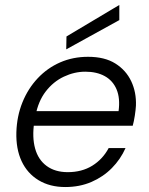

<svg xmlns="http://www.w3.org/2000/svg" viewBox="-20 -742 602 774"><path d="M243 12Q181 12 135.5 -15.5Q90 -43 67 -92.5Q44 -142 46 -209Q48 -274 70.5 -329.5Q93 -385 132 -426.5Q171 -468 222.5 -490.5Q274 -513 335 -513Q402 -513 445 -486Q488 -459 509 -414.5Q530 -370 528 -316Q527 -299 523.5 -276Q520 -253 515 -235H101L111 -294H458Q465 -346 450 -381.5Q435 -417 402.5 -435Q370 -453 324 -453Q280 -453 237.5 -433Q195 -413 164.5 -373.5Q134 -334 123 -275L118 -249Q109 -189 121.5 -143.5Q134 -98 168 -73Q202 -48 253 -48Q310 -48 352 -74Q394 -100 418 -145H486Q466 -100 431 -64.5Q396 -29 348.5 -8.5Q301 12 243 12ZM247 -543 248 -595 461 -722V-661Z"/></svg>

Font: DM Sans 17pt Light
Style: Italic
Weight: 300
Italic angle: -10°
Version: Version 4.004;gftools[0.9.30]